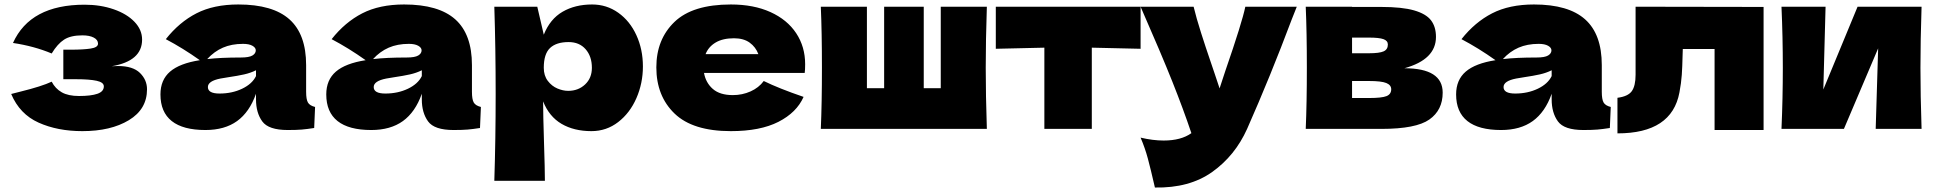

<svg xmlns="http://www.w3.org/2000/svg" viewBox="-20 -576 8647 858"><path d="M507 -281Q574 -281 605.5 -250Q637 -219 637 -177Q637 -88 556 -39Q475 10 348 10Q237 10 152.5 -28Q68 -66 30 -156L73 -167Q166 -190 211 -211Q227 -180 256 -163.5Q285 -147 333 -147Q387 -147 415.5 -157Q444 -167 444 -190Q444 -208 412 -215Q380 -222 320 -222H263V-354H297Q352 -354 385 -359Q418 -364 418 -381Q418 -398 399 -408Q380 -418 348 -418Q296 -418 266.5 -399Q237 -380 211 -337Q132 -370 38 -384Q115 -555 358 -555Q429 -555 488 -534.5Q547 -514 581 -478.5Q615 -443 615 -399Q615 -303 479 -280Q489 -281 507 -281Z M1348 -166Q1348 -132 1356 -118Q1364 -104 1388 -98L1384 -4Q1352 1 1328.5 3Q1305 5 1266 5Q1180 5 1152 -33.5Q1124 -72 1124 -132V-157Q1095 -75 1039.5 -35Q984 5 898 5Q798 5 747.5 -35Q697 -75 697 -154Q697 -219 740 -256Q783 -293 873 -307Q797 -361 721 -401Q781 -477 858 -516.5Q935 -556 1045 -556Q1199 -556 1273.5 -489.5Q1348 -423 1348 -285ZM906 -312Q966 -319 1056 -319Q1093 -319 1108 -328Q1123 -337 1123 -351Q1123 -363 1108 -371.5Q1093 -380 1066 -380Q1015 -380 976 -363Q937 -346 906 -312ZM1124 -236V-262Q1100 -250 1071 -243.5Q1042 -237 1001 -231L965 -225Q909 -214 909 -187Q909 -158 961 -158Q1017 -158 1062 -179.5Q1107 -201 1124 -236Z M2089 -166Q2089 -132 2097 -118Q2105 -104 2129 -98L2125 -4Q2093 1 2069.5 3Q2046 5 2007 5Q1921 5 1893 -33.5Q1865 -72 1865 -132V-157Q1836 -75 1780.5 -35Q1725 5 1639 5Q1539 5 1488.5 -35Q1438 -75 1438 -154Q1438 -219 1481 -256Q1524 -293 1614 -307Q1538 -361 1462 -401Q1522 -477 1599 -516.5Q1676 -556 1786 -556Q1940 -556 2014.5 -489.5Q2089 -423 2089 -285ZM1647 -312Q1707 -319 1797 -319Q1834 -319 1849 -328Q1864 -337 1864 -351Q1864 -363 1849 -371.5Q1834 -380 1807 -380Q1756 -380 1717 -363Q1678 -346 1647 -312ZM1865 -236V-262Q1841 -250 1812 -243.5Q1783 -237 1742 -231L1706 -225Q1650 -214 1650 -187Q1650 -158 1702 -158Q1758 -158 1803 -179.5Q1848 -201 1865 -236Z M2853 -279Q2853 -204 2824 -137.5Q2795 -71 2742.5 -30.5Q2690 10 2623 10Q2545 10 2489.5 -22.5Q2434 -55 2407 -123Q2407 -66 2411 60Q2415 182 2415 232H2189Q2195 46 2195 -157Q2195 -360 2189 -546H2381L2410 -421Q2438 -491 2494 -523.5Q2550 -556 2626 -556Q2691 -556 2743 -519Q2795 -482 2824 -418.5Q2853 -355 2853 -279ZM2625 -273Q2625 -324 2597 -356Q2569 -388 2521 -388Q2466 -388 2438 -361.5Q2410 -335 2410 -273Q2410 -238 2428 -214.5Q2446 -191 2471 -180.5Q2496 -170 2519 -170Q2564 -170 2594.5 -198.5Q2625 -227 2625 -273Z M3452 -250H3126Q3134 -206 3165.5 -178.5Q3197 -151 3255 -151Q3297 -151 3334 -167.5Q3371 -184 3393 -214Q3460 -181 3571 -143Q3540 -73 3458.5 -31.5Q3377 10 3246 10Q3076 10 2994.5 -68.5Q2913 -147 2913 -275Q2913 -400 2994 -478Q3075 -556 3246 -556Q3348 -556 3423 -522Q3498 -488 3538 -427.5Q3578 -367 3578 -289Q3578 -263 3576 -250ZM3133 -334H3369Q3357 -366 3330 -385.5Q3303 -405 3260 -405Q3210 -405 3178 -386Q3146 -367 3133 -334Z M4390 -546Q4385 -394 4385 -273Q4385 -152 4390 0H3648Q3653 -114 3653 -273Q3653 -432 3648 -546H3854V-182H3931V-546H4108V-182H4184V-546Z M5077 -358Q4927 -362 4859 -363V0H4647V-363Q4580 -362 4430 -358V-546H5077Z M5775 -546 5752 -488Q5657 -235 5553 0Q5499 120 5397 192.5Q5295 265 5141 262Q5122 179 5109.5 132.5Q5097 86 5077 39Q5132 52 5180 52Q5258 52 5304 19Q5268 -88 5219 -211Q5170 -334 5077 -546H5314Q5326 -496 5347 -430Q5368 -364 5389 -303Q5395 -284 5408.5 -245.5Q5422 -207 5430 -181L5456 -260Q5531 -477 5545 -546Z M6427 -162Q6427 -84 6367.5 -42Q6308 0 6153 0H5815Q5820 -114 5820 -273Q5820 -432 5815 -546H6022V-545H6152Q6246 -545 6299.5 -529.5Q6353 -514 6375 -485Q6397 -456 6397 -411Q6397 -310 6256 -271Q6427 -271 6427 -162ZM6022 -408V-338H6098Q6144 -338 6163 -346.5Q6182 -355 6182 -377Q6182 -394 6162.5 -401Q6143 -408 6098 -408ZM6098 -138Q6155 -138 6176 -146.5Q6197 -155 6197 -177Q6197 -196 6175 -205Q6153 -214 6098 -214H6022V-138Z M7138 -166Q7138 -132 7146 -118Q7154 -104 7178 -98L7174 -4Q7142 1 7118.5 3Q7095 5 7056 5Q6970 5 6942 -33.5Q6914 -72 6914 -132V-157Q6885 -75 6829.5 -35Q6774 5 6688 5Q6588 5 6537.5 -35Q6487 -75 6487 -154Q6487 -219 6530 -256Q6573 -293 6663 -307Q6587 -361 6511 -401Q6571 -477 6648 -516.5Q6725 -556 6835 -556Q6989 -556 7063.5 -489.5Q7138 -423 7138 -285ZM6696 -312Q6756 -319 6846 -319Q6883 -319 6898 -328Q6913 -337 6913 -351Q6913 -363 6898 -371.5Q6883 -380 6856 -380Q6805 -380 6766 -363Q6727 -346 6696 -312ZM6914 -236V-262Q6890 -250 6861 -243.5Q6832 -237 6791 -231L6755 -225Q6699 -214 6699 -187Q6699 -158 6751 -158Q6807 -158 6852 -179.5Q6897 -201 6914 -236Z M7861 5H7642V-357H7500L7499 -326Q7498 -278 7495.5 -241.5Q7493 -205 7485 -163Q7451 20 7208 20V-139Q7255 -145 7272 -168.5Q7289 -192 7289 -242V-546L7861 -545Z M8567 -546Q8562 -394 8562 -273Q8562 -152 8567 0H8362L8373 -360L8220 0H7941Q7947 -137 7947 -273Q7947 -410 7941 -546H8138L8128 -176L8281 -546Z"/></svg>

Font: Dela Gothic One
Style: Regular
Weight: 400
Designer: aratakana
Foundry: aratakana
Version: Version 1.004